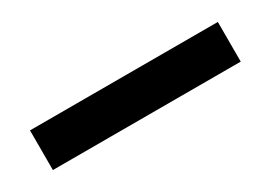

<svg xmlns="http://www.w3.org/2000/svg" viewBox="-12 -589 675 478"><g transform="rotate(-30 325.0 -350.0)"><path d="M55 -293V-407H595V-293Z"/></g></svg>

Font: Martian Mono SemiCondensed Medium
Style: Regular
Weight: 500
Width: 4
Designer: Roman Shamin
Foundry: Evil Martians
Version: Version 1.000